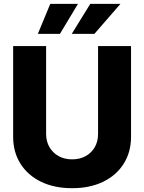

<svg xmlns="http://www.w3.org/2000/svg" viewBox="-20 -967 749 998"><path d="M355 11.2Q262.2 11.2 193.4 -22.2Q124.5 -55.7 86.4 -116Q48.3 -176.3 48.3 -256.3V-727.5H219.7V-271Q219.7 -232.4 236.8 -202.6Q253.9 -172.9 284.2 -155.8Q314.5 -138.7 355 -138.7Q395.5 -138.7 425.8 -155.8Q456.1 -172.9 472.9 -202.4Q489.7 -231.9 489.7 -271V-727.5H661.1V-256.3Q661.1 -176.3 623 -116Q585 -55.7 516.1 -22.2Q447.3 11.2 355 11.2ZM291.5 -791H176.8L241.2 -946.8H385.3ZM470.7 -791H353L449.2 -946.8H606Z"/></svg>

Font: Inter 28pt ExtraBold
Style: Regular
Weight: 800
Designer: Rasmus Andersson
Foundry: rsms
Version: Version 4.001;git-66647c0bb